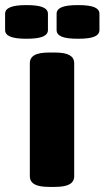

<svg xmlns="http://www.w3.org/2000/svg" viewBox="-89 -731 410 753"><path d="M104 2Q64 2 46 -8.5Q28 -19 28 -40V-483Q28 -504 46 -514.5Q64 -525 104 -525H126Q166 -525 184 -514.5Q202 -504 202 -483V-40Q202 -19 184 -8.5Q166 2 126 2ZM217 -579Q172 -579 152.5 -587.5Q133 -596 133 -613V-677Q133 -694 152.5 -702.5Q172 -711 217 -711Q262 -711 281.5 -702.5Q301 -694 301 -677V-613Q301 -596 281.5 -587.5Q262 -579 217 -579ZM15 -579Q-29 -579 -49 -587.5Q-69 -596 -69 -613V-677Q-69 -694 -49 -702.5Q-29 -711 15 -711Q59 -711 79 -702.5Q99 -694 99 -677V-613Q99 -596 79 -587.5Q59 -579 15 -579Z"/></svg>

Font: Asap Condensed Black
Style: Regular
Weight: 900
Width: 3
Designer: Pablo Cosgaya
Foundry: Omnibus-Type
Version: Version 3.001; ttfautohint (v1.8.4.7-5d5b)